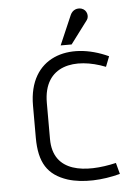

<svg xmlns="http://www.w3.org/2000/svg" viewBox="-51 -718 535 767"><g transform="rotate(-5 216.5 -334.5)"><path d="M388 -51C263 -22 134 -34 134 -169V-314C134 -466 263 -484 382 -437L398 -478C243 -550 78 -503 78 -308V-180C78 -79 111 -28 190 -2C251 17 329 13 400 -6ZM253 -538 322 -630C332 -644 327 -670 305 -677C288 -682 269 -676 260 -656L209 -538Z"/></g></svg>

Font: Advent Pro
Style: Regular
Weight: 400
Designer: Andreas Kalpakidis
Foundry: Andreas Kalpakidis
Version: Version 2.002 2008